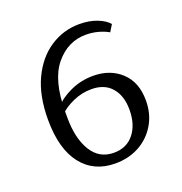

<svg xmlns="http://www.w3.org/2000/svg" viewBox="-100 -594 654 691"><g transform="rotate(-20 227.0 -248.0)"><path d="M228 10Q146 10 99.5 -49.5Q53 -109 53 -221Q53 -312 83 -375.5Q113 -439 164 -472.5Q215 -506 276 -506Q314 -506 343.5 -494.5Q373 -483 387 -466L371 -440Q354 -450 331.5 -456Q309 -462 285 -462Q216 -462 168.5 -404.5Q121 -347 121 -226V-204Q121 -125 150.5 -76.5Q180 -28 236 -28Q285 -28 313 -63Q341 -98 341 -155Q341 -208 314 -239.5Q287 -271 237 -271Q200 -271 166.5 -256Q133 -241 113 -221L109 -250Q130 -276 171 -295Q212 -314 259 -314Q324 -314 366 -275Q408 -236 408 -166Q408 -114 384 -74Q360 -34 319.5 -12Q279 10 228 10Z"/></g></svg>

Font: Yrsa Light
Style: Regular
Weight: 300
Designer: Anna Giedrys (Yrsa+Rasa design), David Brezina (Yrsa art-direction, Rasa art-direction, design)
Foundry: Rosetta Type Foundry
Version: Version 2.004